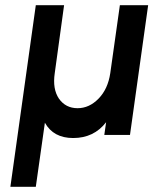

<svg xmlns="http://www.w3.org/2000/svg" viewBox="-20 -520 591 740"><path d="M551 -500H442L405 -238Q396 -177 360 -140Q324 -103 279 -103Q233 -103 207 -140Q182 -177 191 -238L227 -500H118L20 200H118L153 -47Q186 12 262 12Q342 12 389 -49L382 0H481Z"/></svg>

Font: Unageo
Style: SemiBold-Italic
Weight: 600
Designer: Richard Sepsi
Foundry: Richard Sepsi
Version: Version 2.000